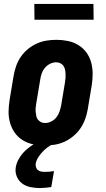

<svg xmlns="http://www.w3.org/2000/svg" viewBox="-20 -730 540 974"><path d="M207 8Q177 8 148 2Q119 -4 95 -19Q71 -34 55 -56.5Q39 -79 31 -107Q23 -135 23.5 -164.5Q24 -194 29 -225L49 -345Q53 -369 61.5 -394Q70 -419 85 -441Q100 -463 121 -480.5Q142 -498 166.5 -509Q191 -520 216 -524Q241 -528 266 -528Q296 -528 325 -522Q354 -516 378 -501Q402 -486 418.5 -463.5Q435 -441 442.5 -413Q450 -385 450 -355.5Q450 -326 445 -295L425 -175Q421 -151 412 -126Q403 -101 388 -79Q373 -57 352 -39.5Q331 -22 307 -11Q283 0 257.5 4Q232 8 207 8ZM208 -106Q224 -106 239.5 -113.5Q255 -121 265.5 -134Q276 -147 281.5 -163Q287 -179 290 -194L310 -314Q312 -325 312.5 -336Q313 -347 312.5 -357.5Q312 -368 309.5 -378.5Q307 -389 301 -397Q295 -405 285.5 -409.5Q276 -414 265 -414Q249 -414 234 -406.5Q219 -399 208 -386Q197 -373 191.5 -357Q186 -341 184 -326L164 -206Q162 -195 161 -184Q160 -173 161 -162.5Q162 -152 164 -141.5Q166 -131 172.5 -123Q179 -115 188 -110.5Q197 -106 208 -106ZM182 224Q157 224 133.5 219Q110 214 92 200.5Q74 187 65 165Q56 143 60 119Q63 100 72.5 81.5Q82 63 95.5 47.5Q109 32 126 19Q143 6 161 -4L168 -8H253L252 0Q236 6 221.5 17Q207 28 195 41Q183 54 173.5 69Q164 84 161 101Q160 110 163 119Q166 128 172.5 133Q179 138 188 140Q197 142 206 142Q218 142 230 141Q242 140 254 138L240 219Q225 221 210.5 222.5Q196 224 182 224ZM155 -630 154 -710H454L455 -630Z"/></svg>

Font: Iosevka Curly Heavy
Style: Italic
Weight: 900
Italic angle: -9°
Monospace: yes
Designer: Belleve Invis
Foundry: Belleve Invis
Version: Version 22.1.2; ttfautohint (v1.8.4)